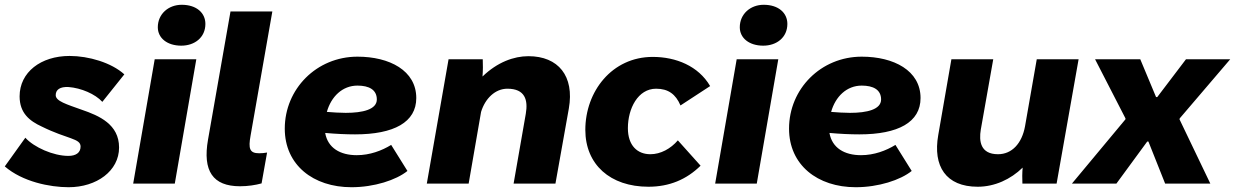

<svg xmlns="http://www.w3.org/2000/svg" viewBox="-24 -768 5165 803"><path d="M263 15C380 15 474 -53 474 -151C474 -248 391 -284 318 -309C254 -332 209 -345 209 -370C209 -393 227 -406 263 -404C315 -400 374 -375 404 -342L496 -457C442 -506 347 -534 267 -534C147 -534 58 -466 58 -365C58 -295 100 -262 150 -239C259 -185 313 -190 313 -155C313 -129 293 -116 262 -116C199 -116 118 -152 82 -192L-4 -72C70 -8 184 15 263 15Z M533 0H707L797 -520H623ZM734 -577C791 -577 835 -612 835 -668C835 -714 798 -748 736 -748C680 -748 636 -709 636 -654C636 -609 675 -577 734 -577Z M980 11C1013 11 1045 6 1070 -1L1093 -130C1082 -128 1071 -127 1060 -127C1020 -127 1014 -146 1024 -201L1115 -720H940L846 -184C823 -53 866 11 980 11Z M1446 15C1541 15 1633 -15 1680 -53L1612 -162C1573 -138 1523 -119 1468 -119C1399 -119 1347 -149 1336 -212C1381 -208 1423 -206 1461 -206C1624 -206 1717 -257 1717 -358C1717 -473 1605 -531 1471 -531C1300 -531 1167 -396 1167 -230C1167 -78 1286 15 1446 15ZM1343 -300C1361 -364 1408 -410 1471 -410C1519 -410 1552 -393 1552 -352C1552 -310 1493 -296 1422 -296C1396 -296 1369 -298 1343 -300Z M1761 0H1936L1988 -300C2005 -356 2047 -397 2098 -397C2172 -397 2185 -350 2175 -292L2124 0H2299L2355 -314C2379 -450 2311 -533 2186 -533C2125 -533 2056 -508 1994 -448C1996 -474 1996 -499 1995 -520H1852Z M2688 13C2775 13 2847 -17 2906 -75L2811 -181C2781 -146 2739 -123 2696 -123C2642 -123 2602 -159 2602 -232C2602 -314 2644 -397 2720 -397C2771 -397 2802 -374 2822 -327L2946 -408C2897 -492 2803 -530 2706 -530C2535 -530 2424 -385 2424 -225C2424 -80 2528 13 2688 13Z M2967 0H3141L3231 -520H3057ZM3168 -577C3225 -577 3269 -612 3269 -668C3269 -714 3232 -748 3170 -748C3114 -748 3070 -709 3070 -654C3070 -609 3109 -577 3168 -577Z M3555 15C3650 15 3742 -15 3789 -53L3721 -162C3682 -138 3632 -119 3577 -119C3508 -119 3456 -149 3445 -212C3490 -208 3532 -206 3570 -206C3733 -206 3826 -257 3826 -358C3826 -473 3714 -531 3580 -531C3409 -531 3276 -396 3276 -230C3276 -78 3395 15 3555 15ZM3452 -300C3470 -364 3517 -410 3580 -410C3628 -410 3661 -393 3661 -352C3661 -310 3602 -296 3531 -296C3505 -296 3478 -298 3452 -300Z M4065 13C4136 13 4203 -18 4253 -67C4251 -45 4251 -20 4252 0H4395L4487 -520H4312L4263 -240C4250 -168 4208 -123 4150 -123C4076 -123 4070 -178 4078 -226L4130 -520H3955L3900 -203C3877 -73 3932 13 4065 13Z M4459 0H4645L4774 -176H4779L4849 0H5038L4909 -269L4910 -273L5121 -520H4936L4816 -362H4811L4745 -520H4556L4683 -273V-269Z"/></svg>

Font: Fixel Display 20240404 ExBold
Style: Italic
Weight: 800
Italic angle: -10°
Designer: AlfaBravo + MacPaw
Foundry: Kyrylo Tkachov, Marchela Mozhyna, Serhii Makarenko, Maria Weinstein, Zakhar Kryvoshyya
Version: Version 1.211;Glyphs 3.2 (3225)